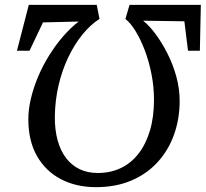

<svg xmlns="http://www.w3.org/2000/svg" viewBox="-20 -763 850 793"><path d="M809.5 -743 805.5 -553.5H756.5L741.5 -675L571 -677.5Q596 -658 622.2 -622.8Q648.5 -587.5 671.5 -542.2Q694.5 -497 708.2 -446.8Q722 -396.5 722 -346.5Q722 -272 698.8 -207Q675.5 -142 631.2 -93.5Q587 -45 522.8 -17.5Q458.5 10 376 10Q295.5 10 232.5 -22.5Q169.5 -55 133.2 -117.8Q97 -180.5 97 -271Q97 -311.5 107.8 -356.5Q118.5 -401.5 137.5 -446.5Q156.5 -491.5 182.8 -533.8Q209 -576 240 -612Q271 -648 305 -674L157.5 -670.5L102 -553.5H50L99 -743H379.5L391 -685Q353 -660.5 320 -619.8Q287 -579 261.8 -526Q236.5 -473 222 -411.2Q207.5 -349.5 206.5 -282.5Q206 -227 218 -183.5Q230 -140 253 -110Q276 -80 309 -64.2Q342 -48.5 384 -48.5Q436 -48.5 478.8 -68.8Q521.5 -89 552 -128.2Q582.5 -167.5 599.2 -223.5Q616 -279.5 616 -350.5Q616 -405 605.5 -457.8Q595 -510.5 577.8 -555.8Q560.5 -601 539.8 -634.8Q519 -668.5 498 -684.5L515 -743Z"/></svg>

Font: Merriweather 20pt
Style: Italic
Weight: 400
Italic angle: -7.8°
Version: Version 2.101